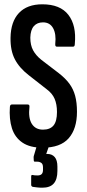

<svg xmlns="http://www.w3.org/2000/svg" viewBox="-20 -681 403 893"><path d="M178 6Q119 6 84 -18Q49 -42 35.5 -84.5Q22 -127 26 -184Q27 -195 35 -195H109Q118 -195 117 -184Q111 -132 128 -105Q145 -78 180 -78Q213 -78 229 -97.5Q245 -117 245 -160Q245 -196 234 -221.5Q223 -247 197 -266L114 -331Q70 -365 49 -405.5Q28 -446 29 -505Q30 -580 68 -620.5Q106 -661 177 -661Q260 -661 298 -612Q336 -563 328 -477Q328 -464 320 -464H244Q236 -464 237 -477Q242 -523 227 -550Q212 -577 180 -577Q153 -577 137.5 -559.5Q122 -542 121 -506Q121 -471 134 -447Q147 -423 172 -403L253 -341Q284 -317 302.5 -292Q321 -267 329.5 -235.5Q338 -204 338 -161Q338 -82 299.5 -38Q261 6 178 6ZM177 192Q163 192 151.5 190.5Q140 189 132 188Q125 185 125 179V140Q125 131 132 133Q136 134 141.5 134.5Q147 135 154 135Q168 135 174 128.5Q180 122 180 109V98Q180 82 172 76.5Q164 71 153 71H142Q137 71 137 64Q137 60 136.5 54.5Q136 49 137 45L159 -29Q161 -36 167 -36H209Q218 -36 216 -25L195 35H200Q222 35 234.5 49.5Q247 64 247 94V114Q247 153 230 172.5Q213 192 177 192Z"/></svg>

Font: Sofia Sans Extra Condensed SemiBold
Style: Regular
Weight: 600
Designer: Botio Nikoltchev, Ani Petrova
Foundry: lettersoup
Version: Version 4.101